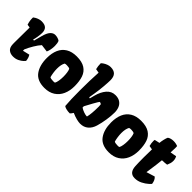

<svg xmlns="http://www.w3.org/2000/svg" viewBox="76 -1638 2495 2495"><g transform="rotate(45 1323.0 -391.0)"><path d="M83.5 -233.9Q85 -395 85 -410.2L40 -417.5Q30.8 -445.3 26.9 -469.7Q22.9 -494.1 22.9 -519Q22.9 -529.3 23.4 -534.7Q31.7 -542 49.3 -552.2Q66.9 -562.5 90.8 -570.6Q114.7 -578.6 139.6 -578.6Q197.8 -578.6 223.9 -552.7Q250 -526.9 250 -477.1Q250 -446.8 242.4 -399.7Q234.9 -352.5 227.1 -332.5L244.6 -329.6L273.9 -439.9Q293.5 -514.6 322.8 -546.6Q352.1 -578.6 388.7 -578.6Q412.6 -578.6 436.3 -571.3Q460 -564 472.7 -553.2Q486.3 -522.9 486.3 -472.7Q486.3 -437.5 479.5 -403.1Q472.7 -368.7 461.9 -347.7L359.4 -361.3Q328.1 -328.1 293 -269.3Q257.8 -210.4 236.8 -161.1L236.3 -135.7L331.1 -158.2Q355 -121.6 358.9 -71.3Q358.9 -68.4 336.9 -47.4Q314.9 -26.4 279.1 -8.5Q243.2 9.3 196.8 9.3Q148.9 9.3 116.9 -16.4Q85 -42 83 -103Q82.5 -110.4 82.5 -130.9Q82.5 -151.9 83.5 -233.9Z M784.2 -578.6Q881.8 -578.6 937.5 -542.2Q993.2 -505.9 1015.4 -441.4Q1037.6 -377 1037.6 -283.7Q1037.6 -199.2 1008.1 -133.1Q978.5 -66.9 919.2 -28.6Q859.9 9.8 773.9 9.8Q641.1 9.8 581.5 -72Q522 -153.8 522 -288.6Q522 -377 550.3 -441.9Q578.6 -506.8 637.2 -542.7Q695.8 -578.6 784.2 -578.6ZM824.2 -137.2Q835.4 -156.7 841.3 -192.4Q847.2 -228 847.2 -269.5Q847.2 -307.6 842.3 -341.1Q837.4 -374.5 828.6 -393.6Q823.2 -399.9 807.1 -403.1Q791 -406.2 772 -406.2Q747.1 -406.2 737.8 -400.9Q713.4 -358.9 713.4 -284.2Q713.4 -249 718.8 -212.4Q724.1 -175.8 732.4 -146Q738.3 -139.6 756.3 -136.5Q774.4 -133.3 793.9 -133.3Q818.8 -133.3 824.2 -137.2Z M1133.3 -628.9 1078.1 -638.7Q1066.4 -683.6 1066.4 -735.4Q1073.7 -744.6 1093.8 -758.3Q1113.8 -772 1140.4 -782.2Q1167 -792.5 1193.4 -792.5Q1253.4 -792.5 1282.7 -761.7Q1312 -731 1312 -667.5Q1312 -629.9 1305.4 -551.5Q1298.8 -473.1 1286.6 -400.4L1272.9 -317.4L1288.6 -312L1305.2 -376.5Q1328.6 -466.8 1376.2 -522.7Q1423.8 -578.6 1495.6 -578.6Q1549.3 -578.6 1583.3 -555.4Q1617.2 -532.2 1632.3 -494.4Q1647.5 -456.5 1647.5 -411.1Q1647.5 -349.6 1635.7 -273.2Q1624 -196.8 1604.5 -130.4Q1585.4 -65.4 1541.3 -27.8Q1497.1 9.8 1431.2 9.8Q1405.3 9.8 1364.7 0Q1324.2 -9.8 1274.9 -31.7Q1267.6 -19.5 1258.5 -7.8Q1249.5 3.9 1242.7 9.8Q1206.5 9.8 1182.1 3.9Q1157.7 -2 1145.5 -8.5Q1133.3 -15.1 1133.3 -16.6Q1124 -117.2 1124 -295.4Q1124 -476.1 1133.3 -628.9ZM1429.2 -120.1Q1446.8 -186 1446.8 -319.8Q1446.8 -342.8 1444.3 -356.9Q1433.1 -371.1 1412.1 -371.1Q1405.3 -365.2 1365.2 -294.2Q1325.2 -223.1 1306.2 -185.1V-161.6Q1333 -143.1 1368.2 -131.1Q1403.3 -119.1 1421.9 -119.1Q1427.7 -119.1 1429.2 -120.1Z M1967.3 -578.6Q2064.9 -578.6 2120.6 -542.2Q2176.3 -505.9 2198.5 -441.4Q2220.7 -377 2220.7 -283.7Q2220.7 -199.2 2191.2 -133.1Q2161.6 -66.9 2102.3 -28.6Q2043 9.8 1957 9.8Q1824.2 9.8 1764.6 -72Q1705.1 -153.8 1705.1 -288.6Q1705.1 -377 1733.4 -441.9Q1761.7 -506.8 1820.3 -542.7Q1878.9 -578.6 1967.3 -578.6ZM2007.3 -137.2Q2018.6 -156.7 2024.4 -192.4Q2030.3 -228 2030.3 -269.5Q2030.3 -307.6 2025.4 -341.1Q2020.5 -374.5 2011.7 -393.6Q2006.3 -399.9 1990.2 -403.1Q1974.1 -406.2 1955.1 -406.2Q1930.2 -406.2 1920.9 -400.9Q1896.5 -358.9 1896.5 -284.2Q1896.5 -249 1901.9 -212.4Q1907.2 -175.8 1915.5 -146Q1921.4 -139.6 1939.5 -136.5Q1957.5 -133.3 1977.1 -133.3Q2002 -133.3 2007.3 -137.2Z M2328.6 -414.6 2275.4 -423.8Q2269 -448.2 2266.6 -466.8Q2264.2 -485.4 2264.2 -506.3L2265.1 -516.1Q2266.6 -522.9 2266.6 -527.3L2337.4 -543Q2339.8 -573.2 2348.6 -611.3Q2357.4 -649.4 2367.2 -667.5Q2382.8 -679.2 2404.8 -685.1Q2426.8 -690.9 2452.1 -690.9Q2473.6 -690.9 2493.9 -686.8Q2514.2 -682.6 2529.3 -675.8Q2530.8 -659.2 2530.8 -637.7Q2530.8 -602.5 2527.3 -558.1L2613.3 -573.7Q2631.3 -542.5 2631.3 -505.9Q2631.3 -480.5 2625.2 -460Q2619.1 -439.5 2608.4 -413.6Q2576.2 -408.2 2520 -406.7Q2513.2 -327.1 2489.7 -172.9L2487.3 -156.2L2488.3 -155.3L2603 -190.9Q2638.7 -161.1 2646.5 -99.1Q2646.5 -95.7 2615 -67.1Q2583.5 -38.6 2536.1 -14.4Q2488.8 9.8 2433.1 9.8Q2335.9 9.8 2329.6 -108.9Q2326.2 -168.9 2326.2 -269.5Q2326.2 -349.1 2328.6 -414.6Z"/></g></svg>

Font: Kavoon
Style: Regular
Weight: 400
Designer: Viktoriya Grabowska
Foundry: Viktoriya Grabowska
Version: Version 1.004; ttfautohint (v1.4.1)